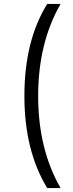

<svg xmlns="http://www.w3.org/2000/svg" viewBox="-20 -762 369 976"><path d="M220 194Q104 4 104 -274Q104 -555 220 -742H288Q174 -544 174 -274Q174 -4 288 194Z"/></svg>

Font: Belfius21
Style: Regular
Weight: 400
Designer: Montserrat's base design by Julieta Ulanovsky, modified by Coast SPRL for Belfius Bank NV.
Foundry: Montserrat's base design by Julieta Ulanovsky, modified by Coast SPRL for Belfius Bank NV.
Version: Version 2.000;FEAKit 1.0